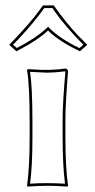

<svg xmlns="http://www.w3.org/2000/svg" viewBox="-20 -688 350 711"><path d="M89.8 -234.9Q89.8 -374 80.1 -428.2L83 -432.1Q89.8 -432.1 107.4 -430.7Q138.2 -428.7 153.8 -429.2Q158.7 -429.2 163.3 -429.2Q168 -429.2 172.4 -429.7Q176.8 -430.2 180.9 -430.2Q185.1 -430.2 189.9 -430.7Q194.8 -431.2 197.5 -431.2Q200.2 -431.2 205.1 -432.1Q210 -433.1 211.4 -433.1Q212.9 -433.1 217.8 -433.6L223.1 -434.1Q231.4 -432.1 231.9 -423.8Q222.2 -301.3 222.2 -246.1V-180.2Q222.2 -70.8 231.9 0L230 2.9Q184.1 0 155.8 0Q125.5 0 82 2.9L80.1 0Q89.8 -68.4 89.8 -180.2ZM303.2 -522 275.9 -498Q201.2 -533.7 161.6 -571.3Q159.2 -573.7 158.2 -575.2Q118.7 -538.6 50.8 -503.4Q43 -499.5 41 -498L14.2 -522Q94.2 -605 127.4 -651.9Q130.9 -656.7 139.2 -668H179.2Q225.6 -602.1 267.6 -558.1Q283.2 -542 303.2 -522ZM100.1 -234.9V-180.2Q100.1 -72.3 91.3 -7.8Q126.5 -10.3 155.8 -9.8Q186 -9.8 220.7 -7.8Q211.9 -76.7 211.9 -180.2V-246.1Q211.9 -304.2 222.2 -423.8Q180.2 -418.9 153.8 -418.9Q143.6 -418.9 91.3 -421.9Q100.1 -364.3 100.1 -234.9ZM288.6 -522.5Q223.6 -587.9 182.6 -645.5Q178.7 -650.9 173.8 -658.2H144Q105.5 -604 48.3 -543Q38.6 -532.7 28.3 -522.5L42.5 -510.3Q111.3 -545.9 147.9 -579.6Q149.9 -581.5 151.4 -582.5L158.2 -588.9L165 -582Q204.1 -543.9 270.5 -511.7Q272.9 -510.7 274.4 -509.8Z"/></svg>

Font: Linux Biolinum Outline O
Style: Bold
Weight: 700
Designer: Philipp H. Poll
Foundry: Philipp H. Poll
Version: Version 0.9.2